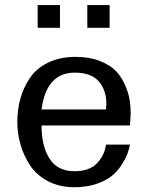

<svg xmlns="http://www.w3.org/2000/svg" viewBox="-20 -742 597 774"><path d="M421.9 -629.9V-721.7H332V-629.9ZM221.7 -629.9V-721.7H131.8V-629.9ZM506.8 -283.2C506.8 -302.1 505.5 -320.3 502.9 -337.9C500.3 -355.5 494.3 -375.3 484.9 -397.5C475.4 -419.6 463.1 -438.8 447.8 -455.1C432.5 -471.4 410.8 -485 382.8 -496.1C354.8 -507.2 322.3 -512.7 285.2 -512.7C242.8 -512.7 205.9 -505 174.3 -489.7C142.7 -474.4 118.2 -453.8 100.6 -427.7C83 -401.7 70.1 -373.9 62 -344.2C53.9 -314.6 49.8 -283.2 49.8 -250C49.8 -219.4 54 -189.3 62.5 -159.7C71 -130 83.8 -102.1 101.1 -75.7C118.3 -49.3 142.4 -28 173.3 -11.7C204.3 4.6 239.6 12.7 279.3 12.7C311.8 12.7 341 8.5 366.7 0C392.4 -8.5 413.1 -18.9 428.7 -31.2C444.3 -43.6 457.7 -58.3 468.8 -75.2C479.8 -92.1 487.8 -106.9 492.7 -119.6C497.6 -132.3 501.3 -145.5 503.9 -159.2H407.2C404 -131.8 392.3 -107.1 372.1 -85C351.9 -62.8 321.3 -51.8 280.3 -51.8C234.7 -51.8 201.2 -68.7 179.7 -102.5C158.2 -136.4 147.5 -181 147.5 -236.3H503.9ZM407.2 -300.8H147.5C160.5 -399.7 205.1 -449.2 281.2 -449.2C330.1 -449.2 364.6 -434.7 384.8 -405.8C404.9 -376.8 412.4 -341.8 407.2 -300.8Z"/></svg>

Font: FreeUniversal
Style: Regular
Weight: 400
Version: Version 1.001